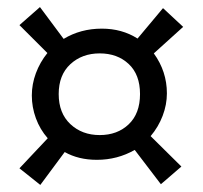

<svg xmlns="http://www.w3.org/2000/svg" viewBox="-20 -589 573 543"><path d="M406 -204 493 -118 435 -68 361 -165Q312 -137 254 -137Q202 -137 163 -159L94 -66L35 -113L115 -198Q93 -223 81.5 -254.5Q70 -286 70 -319Q70 -351 81.5 -382Q93 -413 114 -439L35 -518L93 -569L160 -479Q208 -508 268 -508Q325 -508 369 -480L441 -566L498 -513L415 -438Q452 -387 452 -325Q452 -293 440 -261.5Q428 -230 406 -204ZM376 -323Q376 -378 344 -408Q312 -438 262 -438Q212 -438 179 -407.5Q146 -377 146 -323Q146 -269 179 -238Q212 -207 262 -207Q312 -207 344 -237.5Q376 -268 376 -323Z"/></svg>

Font: Enriqueta
Style: Regular
Weight: 400
Designer: Viviana Monsalve, Gustavo Ibarra
Foundry: 72Puntos
Version: Version 2.000